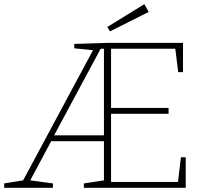

<svg xmlns="http://www.w3.org/2000/svg" viewBox="-20 -898 988 918"><path d="M0 0V-21L99 -37L86 -27L429 -666L434 -657L335 -667V-688L497 -693H855V-553H832L817 -674L827 -665H502L511 -674V-373L502 -382H786V-354H502L511 -363V-19L502 -28H840L830 -19L845 -146H868V0H381V-21L486 -37L477 -27V-232L486 -223H217L229 -231L120 -27L115 -37L233 -21V0ZM235 -244 230 -251H486L477 -243V-673L486 -665H453L465 -672ZM506 -748 493 -769 670 -878 691 -841Z"/></svg>

Font: Bitter Thin ExtraLight
Style: Regular
Weight: 250
Version: Version 2.002